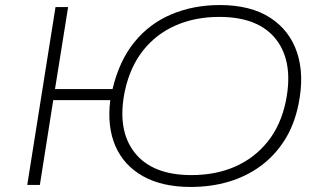

<svg xmlns="http://www.w3.org/2000/svg" viewBox="-20 -733 1277 761"><path d="M736 8Q623 8 547 -34.5Q471 -77 437.5 -154Q404 -231 417 -336H191L138 0H88L200 -705H250L198 -380H426Q453 -493 513 -566.5Q573 -640 660 -676.5Q747 -713 851 -713Q973 -713 1050.5 -663Q1128 -613 1157.5 -524.5Q1187 -436 1163 -319Q1146 -236 1106.5 -175Q1067 -114 1011 -73.5Q955 -33 885.5 -12.5Q816 8 736 8ZM739 -39Q835 -39 911.5 -72.5Q988 -106 1040.5 -171Q1093 -236 1113 -332Q1144 -487 1074.5 -576.5Q1005 -666 849 -666Q754 -666 677 -632.5Q600 -599 548 -534Q496 -469 475 -373Q443 -219 513 -129Q583 -39 739 -39Z"/></svg>

Font: Nunito Sans 10pt Expanded ExtraLight
Style: Italic
Weight: 250
Width: 7
Italic angle: -9°
Designer: Vernon Adams
Foundry: Vernon Adams
Version: Version 3.101;gftools[0.9.27]